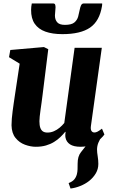

<svg xmlns="http://www.w3.org/2000/svg" viewBox="-20 -837 652 1108"><path d="M387 251 376 219.5Q398 211 408.5 198.5Q419 186 423.5 169Q427 156 427.5 140.5Q428 125 428 106.5Q428 65 447 41.5Q466 18 482 -3L568.5 -49.5Q555 -32 547.5 -13Q540 6 540 26.5Q540 42 543.8 64.8Q547.5 87.5 547.5 109Q547.5 138.5 532.8 163.5Q518 188.5 494 207.5Q471.5 225 443.5 236.2Q415.5 247.5 387 251ZM186.5 10Q156.5 10 124.2 -1.8Q92 -13.5 69.8 -40.8Q47.5 -68 46.5 -114Q46.5 -131.5 48.2 -152.5Q50 -173.5 53 -196.5Q56 -219.5 59.5 -243.5Q63 -267.5 66.5 -290.5L93.5 -469.5L32 -507L39.5 -548.5L233.5 -565.5L258.5 -553L225.5 -288Q223 -266.5 219.8 -244.2Q216.5 -222 213.8 -201.8Q211 -181.5 209.2 -165Q207.5 -148.5 207.5 -137.5Q207.5 -114 212.5 -99.8Q217.5 -85.5 227.5 -78.8Q237.5 -72 254 -72Q273.5 -72 291.2 -79.8Q309 -87.5 324.2 -100.2Q339.5 -113 351 -127.5L410.5 -561H567.5L504.5 -109Q502 -90 508 -81.2Q514 -72.5 524.5 -72.5Q533 -72.5 541.8 -76.8Q550.5 -81 568.5 -94.5L582.5 -61Q577 -52 559.2 -35Q541.5 -18 512.5 -4Q483.5 10 445.5 10Q405 10 384 -4Q363 -18 358 -42.5Q357.5 -45.5 357 -49.5Q356.5 -53.5 356.8 -57.8Q357 -62 357.5 -66.8Q358 -71.5 358.5 -75.5L356.5 -76.5Q344 -61 328.2 -45.8Q312.5 -30.5 291.8 -17.8Q271 -5 245.2 2.5Q219.5 10 186.5 10ZM286.5 -817Q295.5 -817 298 -810.8Q300.5 -804.5 300.5 -794.5Q300.5 -783.5 298.8 -771Q297 -758.5 297 -747.5Q297 -723.5 310 -708.5Q323 -693.5 354.5 -693.5Q392.5 -693.5 409 -707.2Q425.5 -721 431 -741.2Q436.5 -761.5 440 -780.5Q442.5 -794.5 447.5 -805.8Q452.5 -817 463.5 -817H569.5Q569.5 -813.5 569.5 -809.8Q569.5 -806 568.5 -801.5Q554.5 -715.5 499.8 -677.8Q445 -640 340 -640Q282.5 -640 242 -654.5Q201.5 -669 180.2 -700Q159 -731 159.5 -780Q159.5 -789 160.5 -798.2Q161.5 -807.5 163.5 -817Z"/></svg>

Font: Merriweather 24pt Black
Style: Italic
Weight: 900
Italic angle: -7.8°
Designer: Eben Sorkin
Foundry: Eben Sorkin
Version: Version 2.101